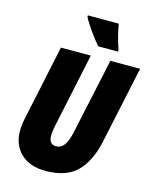

<svg xmlns="http://www.w3.org/2000/svg" viewBox="-136 -1028 907 1129"><g transform="rotate(15 317.0 -464.0)"><path d="M482 -778V-791Q467 -833 458 -870.5Q449 -908 444 -938H256V-929Q272 -897 304.5 -851.5Q337 -806 362 -778ZM533 -240 634 -714H453L356 -263Q343 -199 323.5 -172.5Q304 -146 273 -146Q230 -146 230 -202Q230 -224 237 -257L334 -714H152L55 -256Q46 -216 46 -179Q46 -94 100.5 -42Q155 10 251 10Q376 10 441 -54Q506 -118 533 -240Z"/></g></svg>

Font: Noto Sans Display SemiCondensed Black
Style: Italic
Weight: 900
Width: 4
Designer: Monotype Design team
Foundry: Monotype Imaging Inc.
Version: 1.000